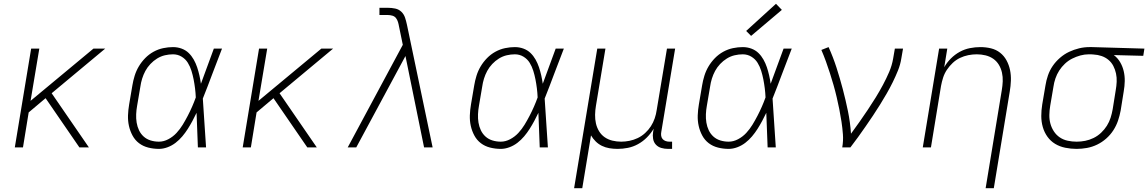

<svg xmlns="http://www.w3.org/2000/svg" viewBox="-20 -776 6046 1011"><path d="M58 0 144 -520H187L141 -245L472 -520H534L252 -285L448 0H398L220 -259L131 -184L101 0Z M817 8Q788 8 760.5 1Q733 -6 712 -22Q691 -38 678 -62Q665 -86 659 -113Q653 -140 654 -168.5Q655 -197 660 -226L677 -326Q681 -351 689 -377Q697 -403 711 -426.5Q725 -450 744.5 -470Q764 -490 788.5 -503.5Q813 -517 839.5 -522.5Q866 -528 891 -528Q915 -528 936.5 -520Q958 -512 973.5 -497Q989 -482 1000 -462.5Q1011 -443 1018 -422Q1025 -401 1030 -379Q1035 -357 1038 -335Q1055 -381 1072 -427.5Q1089 -474 1106 -520H1149Q1123 -454 1098.5 -388Q1074 -322 1048 -257Q1053 -193 1056.5 -128.5Q1060 -64 1065 0H1022Q1020 -46 1018.5 -91.5Q1017 -137 1015 -182Q1005 -161 993.5 -139.5Q982 -118 969 -97.5Q956 -77 940 -58Q924 -39 904.5 -24Q885 -9 862 -0.5Q839 8 817 8ZM817 -30Q842 -30 866.5 -43Q891 -56 909.5 -76Q928 -96 942 -119Q956 -142 968.5 -166Q981 -190 991.5 -214Q1002 -238 1011 -263Q1010 -287 1007 -311Q1004 -335 999.5 -358Q995 -381 988 -403.5Q981 -426 969 -445.5Q957 -465 936.5 -477.5Q916 -490 891 -490Q870 -490 848.5 -485Q827 -480 807.5 -468Q788 -456 772 -439Q756 -422 745.5 -402.5Q735 -383 728.5 -362Q722 -341 719 -319L702 -219Q698 -197 697 -174.5Q696 -152 699.5 -130.5Q703 -109 712 -90Q721 -71 736.5 -57Q752 -43 773 -36.5Q794 -30 817 -30Z M1258 0 1344 -520H1387L1341 -245L1672 -520H1734L1452 -285L1648 0H1598L1420 -259L1331 -184L1301 0Z M1811 0 2101 -540 2081 -637Q2079 -649 2075.5 -660.5Q2072 -672 2065 -681Q2058 -690 2046 -693.5Q2034 -697 2021 -697H1978V-735H2021Q2042 -735 2061 -731Q2080 -727 2093.5 -714Q2107 -701 2113 -682.5Q2119 -664 2123 -645L2258 0H2213L2115 -481L1856 0Z M2617 8Q2588 8 2560.5 1Q2533 -6 2512 -22Q2491 -38 2478 -62Q2465 -86 2459 -113Q2453 -140 2454 -168.5Q2455 -197 2460 -226L2477 -326Q2481 -351 2489 -377Q2497 -403 2511 -426.5Q2525 -450 2544.5 -470Q2564 -490 2588.5 -503.5Q2613 -517 2639.5 -522.5Q2666 -528 2691 -528Q2715 -528 2736.5 -520Q2758 -512 2773.5 -497Q2789 -482 2800 -462.5Q2811 -443 2818 -422Q2825 -401 2830 -379Q2835 -357 2838 -335Q2855 -381 2872 -427.5Q2889 -474 2906 -520H2949Q2923 -454 2898.5 -388Q2874 -322 2848 -257Q2853 -193 2856.5 -128.5Q2860 -64 2865 0H2822Q2820 -46 2818.5 -91.5Q2817 -137 2815 -182Q2805 -161 2793.5 -139.5Q2782 -118 2769 -97.5Q2756 -77 2740 -58Q2724 -39 2704.5 -24Q2685 -9 2662 -0.5Q2639 8 2617 8ZM2617 -30Q2642 -30 2666.5 -43Q2691 -56 2709.5 -76Q2728 -96 2742 -119Q2756 -142 2768.5 -166Q2781 -190 2791.5 -214Q2802 -238 2811 -263Q2810 -287 2807 -311Q2804 -335 2799.5 -358Q2795 -381 2788 -403.5Q2781 -426 2769 -445.5Q2757 -465 2736.5 -477.5Q2716 -490 2691 -490Q2670 -490 2648.5 -485Q2627 -480 2607.5 -468Q2588 -456 2572 -439Q2556 -422 2545.5 -402.5Q2535 -383 2528.5 -362Q2522 -341 2519 -319L2502 -219Q2498 -197 2497 -174.5Q2496 -152 2499.5 -130.5Q2503 -109 2512 -90Q2521 -71 2536.5 -57Q2552 -43 2573 -36.5Q2594 -30 2617 -30Z M3003 215 3125 -520H3168L3118 -219Q3114 -196 3113.5 -172Q3113 -148 3118 -126Q3123 -104 3134.5 -85Q3146 -66 3164 -53.5Q3182 -41 3204.5 -35.5Q3227 -30 3251 -30Q3272 -30 3294.5 -34.5Q3317 -39 3338 -49Q3359 -59 3377 -75.5Q3395 -92 3407.5 -111.5Q3420 -131 3427.5 -153Q3435 -175 3438 -197L3492 -520H3535L3462 -81Q3460 -71 3461.5 -61Q3463 -51 3469 -44Q3475 -37 3484.5 -33.5Q3494 -30 3504 -30H3519V8H3498Q3479 8 3462 3Q3445 -2 3433.5 -14.5Q3422 -27 3419 -45Q3416 -63 3419 -81L3422 -98Q3407 -73 3386 -52Q3365 -31 3339.5 -17Q3314 -3 3286.5 2.5Q3259 8 3232 8Q3210 8 3189 4.5Q3168 1 3149.5 -8Q3131 -17 3116.5 -31.5Q3102 -46 3092 -63L3046 215Z M3817 8Q3788 8 3760.5 1Q3733 -6 3712 -22Q3691 -38 3678 -62Q3665 -86 3659 -113Q3653 -140 3654 -168.5Q3655 -197 3660 -226L3677 -326Q3681 -351 3689 -377Q3697 -403 3711 -426.5Q3725 -450 3744.5 -470Q3764 -490 3788.5 -503.5Q3813 -517 3839.5 -522.5Q3866 -528 3891 -528Q3915 -528 3936.5 -520Q3958 -512 3973.5 -497Q3989 -482 4000 -462.5Q4011 -443 4018 -422Q4025 -401 4030 -379Q4035 -357 4038 -335Q4055 -381 4072 -427.5Q4089 -474 4106 -520H4149Q4123 -454 4098.5 -388Q4074 -322 4048 -257Q4053 -193 4056.5 -128.5Q4060 -64 4065 0H4022Q4020 -46 4018.5 -91.5Q4017 -137 4015 -182Q4005 -161 3993.5 -139.5Q3982 -118 3969 -97.5Q3956 -77 3940 -58Q3924 -39 3904.5 -24Q3885 -9 3862 -0.5Q3839 8 3817 8ZM3817 -30Q3842 -30 3866.5 -43Q3891 -56 3909.5 -76Q3928 -96 3942 -119Q3956 -142 3968.5 -166Q3981 -190 3991.5 -214Q4002 -238 4011 -263Q4010 -287 4007 -311Q4004 -335 3999.5 -358Q3995 -381 3988 -403.5Q3981 -426 3969 -445.5Q3957 -465 3936.5 -477.5Q3916 -490 3891 -490Q3870 -490 3848.5 -485Q3827 -480 3807.5 -468Q3788 -456 3772 -439Q3756 -422 3745.5 -402.5Q3735 -383 3728.5 -362Q3722 -341 3719 -319L3702 -219Q3698 -197 3697 -174.5Q3696 -152 3699.5 -130.5Q3703 -109 3712 -90Q3721 -71 3736.5 -57Q3752 -43 3773 -36.5Q3794 -30 3817 -30ZM3935 -587 3909 -613 4066 -756 4097 -724Z M4415 0Q4421 -35 4418.5 -68.5Q4416 -102 4411 -135Q4406 -168 4399.5 -200.5Q4393 -233 4385.5 -265Q4378 -297 4369 -328.5Q4360 -360 4350 -391Q4340 -422 4329 -452.5Q4318 -483 4305 -513L4343 -528Q4367 -475 4385 -419Q4403 -363 4418 -306Q4433 -249 4445 -190.5Q4457 -132 4461 -72Q4484 -103 4506 -134.5Q4528 -166 4549.5 -198Q4571 -230 4591 -262.5Q4611 -295 4629 -328.5Q4647 -362 4662 -397Q4677 -432 4683 -468L4692 -520H4735L4726 -468Q4721 -436 4708.5 -405Q4696 -374 4681 -343.5Q4666 -313 4649 -283.5Q4632 -254 4614 -225Q4596 -196 4577 -167.5Q4558 -139 4538.5 -111Q4519 -83 4499 -55Q4479 -27 4458 0Z M5170 215 5255 -301Q5259 -324 5260 -347.5Q5261 -371 5256 -393.5Q5251 -416 5239.5 -435Q5228 -454 5210 -466.5Q5192 -479 5169.5 -484.5Q5147 -490 5123 -490Q5101 -490 5078.5 -485.5Q5056 -481 5035 -471Q5014 -461 4996.5 -444.5Q4979 -428 4966 -408.5Q4953 -389 4946 -367Q4939 -345 4935 -323L4882 0H4839L4925 -520H4968L4952 -422Q4966 -447 4987 -468Q5008 -489 5033.5 -503Q5059 -517 5087 -522.5Q5115 -528 5142 -528Q5171 -528 5198 -521.5Q5225 -515 5246 -498.5Q5267 -482 5280 -458Q5293 -434 5298.5 -407Q5304 -380 5303 -351.5Q5302 -323 5297 -294L5213 215Z M5649 8Q5619 8 5589.5 2Q5560 -4 5536 -18.5Q5512 -33 5495.5 -56Q5479 -79 5471 -107Q5463 -135 5463 -165Q5463 -195 5468 -226L5485 -326Q5489 -352 5498 -378.5Q5507 -405 5523 -428.5Q5539 -452 5561.5 -471.5Q5584 -491 5609.5 -503Q5635 -515 5662 -521.5Q5689 -528 5716 -528Q5720 -528 5723.5 -528Q5727 -528 5731 -528L6006 -520L6000 -482L5845 -486Q5865 -471 5878 -449Q5891 -427 5897 -401.5Q5903 -376 5902.5 -349Q5902 -322 5897 -294L5881 -194Q5876 -167 5867 -140.5Q5858 -114 5842.5 -90Q5827 -66 5805 -46.5Q5783 -27 5757 -14.5Q5731 -2 5703.5 3Q5676 8 5649 8ZM5649 -30Q5672 -30 5694.5 -34.5Q5717 -39 5738.5 -49.5Q5760 -60 5778 -77Q5796 -94 5808.5 -114Q5821 -134 5828 -156Q5835 -178 5839 -201L5855 -301Q5859 -323 5860 -345.5Q5861 -368 5856.5 -389Q5852 -410 5842.5 -428.5Q5833 -447 5817 -460.5Q5801 -474 5780.5 -481Q5760 -488 5738 -489L5725 -490Q5722 -490 5719 -490Q5716 -490 5713 -490Q5691 -490 5669 -484Q5647 -478 5626 -467.5Q5605 -457 5587.5 -440.5Q5570 -424 5557.5 -404.5Q5545 -385 5537.5 -363Q5530 -341 5527 -319L5510 -219Q5506 -195 5505.5 -171Q5505 -147 5511 -125Q5517 -103 5529.5 -84Q5542 -65 5560.5 -52.5Q5579 -40 5602 -35Q5625 -30 5649 -30Z"/></svg>

Font: Iosevka SS04 XLt Ex Obl
Style: Regular
Weight: 200
Width: 7
Italic angle: -9°
Monospace: yes
Designer: Belleve Invis
Foundry: Belleve Invis
Version: Version 19.0.0; ttfautohint (v1.8.4)